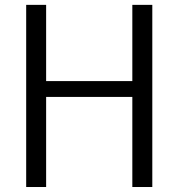

<svg xmlns="http://www.w3.org/2000/svg" viewBox="-20 -750 716 770"><path d="M165 -730.5V-424.8H510.7V-730.5H590.8V0H510.7V-361.3H165V0H85V-730.5Z"/></svg>

Font: Mgen+ 1c regular
Style: Regular
Weight: 400
Designer: [Source Han Sans]
Ryoko NISHIZUKA  (kana & ideographs); Paul D. Hunt (Latin, Greek & Cyrillic); Wenlong ZHANG  (bopomofo
Version: Version 1.059.20150602